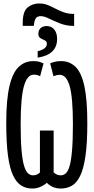

<svg xmlns="http://www.w3.org/2000/svg" viewBox="-20 -1076 540 1106"><path d="M111 -944Q111 -1010 139 -1033Q167 -1056 206 -1056Q233 -1056 255 -1047Q277 -1038 299 -1026.5Q321 -1015 345 -1006Q369 -997 398 -996H407V-927H401Q362 -927 326.5 -941Q291 -955 262.5 -969Q234 -983 215 -983Q194 -983 185.5 -969.5Q177 -956 175 -927H111ZM197 -781Q226 -788 238 -799Q250 -810 250 -823Q250 -835 242.5 -840.5Q235 -846 225.5 -849.5Q216 -853 208.5 -860Q201 -867 201 -881Q201 -902 214 -914Q227 -926 249 -926Q276 -926 292.5 -906Q309 -886 309 -852Q309 -761 197 -744ZM165 10Q131 10 103.5 -6.5Q76 -23 56 -64Q36 -105 26 -179Q16 -253 16 -368Q16 -502 34.5 -580Q53 -658 88 -691Q123 -724 172 -724Q194 -724 207 -720Q220 -716 231 -711L211 -637Q194 -646 175 -646Q136 -646 117.5 -578.5Q99 -511 99 -362Q99 -269 104 -211Q109 -153 118.5 -121.5Q128 -90 141 -78Q154 -66 170 -66Q183 -66 192.5 -70.5Q202 -75 210 -82V-324H289V-83Q298 -75 307.5 -70.5Q317 -66 331 -66Q346 -66 359 -77.5Q372 -89 381 -120Q390 -151 395 -209.5Q400 -268 400 -361Q400 -514 381.5 -579.5Q363 -645 324 -645Q313 -645 305 -642.5Q297 -640 288 -637L269 -711Q280 -716 295 -720Q310 -724 332 -724Q381 -724 415 -691Q449 -658 466 -580Q483 -502 483 -367Q483 -252 472.5 -178.5Q462 -105 442 -63.5Q422 -22 393.5 -6Q365 10 330 10Q305 10 284.5 1Q264 -8 250 -23Q234 -9 212.5 0.5Q191 10 165 10Z"/></svg>

Font: Noto Sans Mono ExtraCondensed Medium
Style: Regular
Weight: 500
Width: 2
Designer: Monotype Design Team
Foundry: Monotype Imaging Inc.
Version: Version 2.014